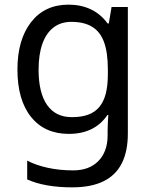

<svg xmlns="http://www.w3.org/2000/svg" viewBox="-20 -566 655 826"><path d="M275 -546Q328 -546 370.5 -526Q413 -506 443 -465H448L460 -536H530V9Q530 85 504 136.5Q478 188 425 214Q372 240 290 240Q232 240 183.5 231.5Q135 223 97 206V125Q135 145 186 156Q237 167 295 167Q364 167 403.5 126.5Q443 86 443 16V-5Q443 -17 444 -39.5Q445 -62 446 -71H442Q414 -30 372.5 -10Q331 10 276 10Q172 10 113.5 -63Q55 -136 55 -267Q55 -395 113.5 -470.5Q172 -546 275 -546ZM287 -472Q242 -472 210.5 -448Q179 -424 162.5 -378Q146 -332 146 -266Q146 -167 182.5 -114.5Q219 -62 289 -62Q330 -62 359 -72.5Q388 -83 407 -105.5Q426 -128 435 -163Q444 -198 444 -246V-267Q444 -340 427.5 -385Q411 -430 376 -451Q341 -472 287 -472Z"/></svg>

Font: Noto Sans Thai
Style: Regular
Weight: 400
Designer: Monotype Design Team
Foundry: Monotype Imaging Inc.
Version: Version 2.001